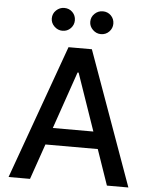

<svg xmlns="http://www.w3.org/2000/svg" viewBox="-61 -987 822 1038"><g transform="rotate(5 350.0 -468.5)"><path d="M141.3 0H24.9L286.6 -727.3H413.4L675.1 0H558.6L492.2 -192.5H208.1ZM240.1 -284.8H460.2L353 -595.2H347.3ZM245.7 -812.9Q220.9 -812.9 201.9 -831.3Q182.9 -849.8 182.9 -874.6Q182.9 -900.9 201.9 -918.9Q220.9 -936.8 245.7 -936.8Q272.4 -936.8 290.3 -918.9Q308.2 -900.9 308.2 -874.6Q308.2 -849.8 290.3 -831.3Q272.4 -812.9 245.7 -812.9ZM454.5 -812.9Q429.7 -812.9 410.7 -831.3Q391.7 -849.8 391.7 -874.6Q391.7 -900.9 410.7 -918.9Q429.7 -936.8 454.5 -936.8Q481.2 -936.8 499.1 -918.9Q517 -900.9 517 -874.6Q517 -849.8 499.1 -831.3Q481.2 -812.9 454.5 -812.9Z"/></g></svg>

Font: Inter Zeller Medium
Style: Regular
Weight: 500
Designer: Rasmus Andersson; Joe Bland
Foundry: zeller
Version: Version 3.015;git-dec3a8cb1